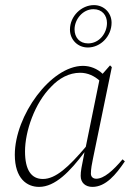

<svg xmlns="http://www.w3.org/2000/svg" viewBox="-20 -720 536 752"><path d="M78 -127C78 -206 116 -316 180 -380C211 -413 250 -435 294 -435C324 -435 350 -422 369 -405L316 -145C249 -66 198 -19 148 -19C102 -19 78 -55 78 -127ZM342 12C394 12 434 -36 469 -88L460 -96C423 -52 387 -20 357 -20C345 -20 336 -27 336 -40C336 -58 340 -79 344 -98L418 -457L411 -464L382 -431C361 -451 333 -462 305 -462C179 -462 38 -267 38 -114C38 -20 86 12 133 12C196 12 254 -48 311 -124C299 -64 296 -50 296 -31C296 -4 315 12 342 12ZM325 -550C291 -550 272 -574 272 -605C272 -644 304 -684 346 -684C380 -684 399 -660 399 -630C399 -590 369 -550 325 -550ZM324 -534C374 -534 417 -578 417 -631C417 -670 387 -700 348 -700C299 -700 254 -657 254 -604C254 -565 284 -534 324 -534Z"/></svg>

Font: Source Serif 4 Display Light
Style: Italic
Weight: 300
Italic angle: -12°
Designer: Frank Grießhammer
Foundry: Adobe Systems Incorporated
Version: Version 4.004;hotconv 1.0.117;makeotfexe 2.5.65602